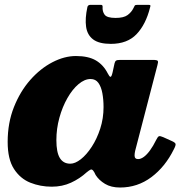

<svg xmlns="http://www.w3.org/2000/svg" viewBox="-20 -774 792 814"><path d="M450 -588Q519.5 -588 558.8 -629Q598 -670 616 -741.5Q618.5 -749 617.5 -751.2Q616.5 -753.5 608.5 -753.5H562Q553 -753.5 551 -749.8Q549 -746 545.5 -739Q537.5 -722.5 521 -710.2Q504.5 -698 470 -698Q433.5 -698 423.5 -711.8Q413.5 -725.5 415 -745.5Q415.5 -753.5 407.5 -753.5H364Q352.5 -753.5 350.5 -744Q340 -695.5 345 -660.5Q350 -625.5 375 -606.8Q400 -588 450 -588ZM419 -320Q419 -272 405 -228.8Q391 -185.5 369 -151.8Q347 -118 322.8 -99Q298.5 -80 278 -80Q248.5 -80 233.8 -104Q219 -128 219 -180Q219 -228.5 231.8 -274.8Q244.5 -321 265.8 -358.2Q287 -395.5 312.8 -417.2Q338.5 -439 364 -439Q385.5 -439 397.2 -422.5Q409 -406 414 -378.8Q419 -351.5 419 -320ZM717 -141Q726 -158 724.2 -164Q722.5 -170 707.5 -176.5L672 -192.5Q659.5 -198 654.2 -196.5Q649 -195 642 -180.5Q629.5 -155 616.2 -136.8Q603 -118.5 590 -109Q577 -99.5 565.5 -99.5Q550.5 -99.5 550.5 -115Q550.5 -119 551.2 -124.5Q552 -130 553 -134.5L647.5 -498Q651.5 -511.5 648.8 -515.8Q646 -520 628 -520H489.5Q476 -520 471.8 -516.8Q467.5 -513.5 465.5 -505L457.5 -468Q453 -448 448.5 -448.2Q444 -448.5 437 -462.5Q418.5 -499 386.5 -517.8Q354.5 -536.5 302 -536.5Q253 -536.5 202 -510Q151 -483.5 108.2 -435Q65.5 -386.5 39 -319.8Q12.5 -253 12.5 -172.5Q12.5 -99 39.2 -57.8Q66 -16.5 108.5 0.5Q151 17.5 199.5 17.5Q244 17.5 281 0.5Q318 -16.5 347.5 -43.5Q359 -53 364.5 -55Q370 -57 375.5 -50Q377.5 -47.5 380 -43.2Q382.5 -39 385.5 -32Q399.5 -10 425.2 5.5Q451 21 489 21Q563 21 621.8 -23Q680.5 -67 717 -141Z"/></svg>

Font: Besley ExtraBold
Style: Italic
Weight: 800
Italic angle: -13°
Designer: Owen Earl
Foundry: indestructible type*
Version: Version 2.001